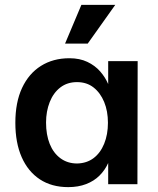

<svg xmlns="http://www.w3.org/2000/svg" viewBox="-20 -756 650 788"><path d="M260 12Q192 12 143.5 -20Q95 -52 69 -111Q43 -170 43 -252Q43 -336 70.5 -395Q98 -454 148 -485.5Q198 -517 265 -517Q307 -517 338.5 -502Q370 -487 391 -463Q412 -439 424 -411V-505H545L544 0H424V-87Q411 -58 388.5 -35.5Q366 -13 333.5 -0.5Q301 12 260 12ZM297 -85Q336 -86 364 -107Q392 -128 407.5 -166Q423 -204 423 -252Q423 -300 407.5 -337.5Q392 -375 364 -397Q336 -419 296 -419Q256 -419 227.5 -397Q199 -375 184 -337Q169 -299 169 -253Q169 -203 184 -165.5Q199 -128 228 -106.5Q257 -85 297 -85ZM340 -577H247L314 -736H453Z"/></svg>

Font: Inclusive Sans SemiBold
Style: Regular
Weight: 600
Designer: Olivia King
Foundry: Olivia King
Version: Version 2.004